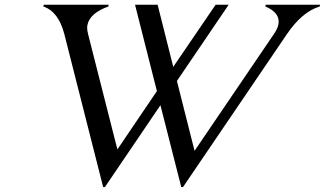

<svg xmlns="http://www.w3.org/2000/svg" viewBox="-20 -757 1349 797"><path d="M408.2 19.5 247.1 -615.2Q223.1 -708.5 160.2 -730L161.6 -737.3H431.2L429.7 -730Q353.5 -702.6 343.3 -654.8Q341.8 -648.4 341.8 -641.6Q341.8 -629.9 345.7 -615.2L467.3 -136.7L631.3 -378.9L540.5 -737.3H634.3L699.2 -479.5L875 -737.3H929.2L714.4 -420.9L787.6 -130.9L1116.7 -615.2Q1131.8 -637.2 1135.3 -654.3Q1136.7 -661.1 1136.7 -667.5Q1136.7 -707 1081.5 -730L1083 -737.3H1308.6L1307.1 -730Q1234.4 -708.5 1170.9 -615.2L739.7 19.5H732.4L646 -320.3L415.5 19.5Z"/></svg>

Font: Modern Antiqua
Style: Book Oblique
Weight: 400
Italic angle: -12°
Designer: Wojciech Kalinowski "wmk69" (wmk69@o2.pl)
Foundry: Wojciech Kalinowski "wmk69" (wmk69@o2.pl)
Version: Version 3.1.0; 2021-05-28